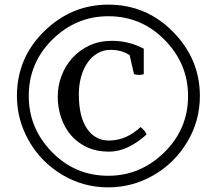

<svg xmlns="http://www.w3.org/2000/svg" viewBox="-20 -793 934 828"><path d="M586 -245Q606 -230 612 -213Q530 -139 450 -139Q396 -139 354.5 -158.5Q313 -178 285.5 -210.5Q258 -243 243.5 -286Q229 -329 229 -376Q229 -423 245.5 -466.5Q262 -510 292.5 -543.5Q323 -577 366 -597Q409 -617 463 -617Q536 -617 600 -583V-473Q589 -470 579 -470Q568 -470 558 -473L539 -555Q505 -578 456 -578Q426 -578 401 -563.5Q376 -549 358 -523.5Q340 -498 330 -463Q320 -428 320 -386Q320 -290 355 -238.5Q390 -187 450 -187Q524 -187 586 -245ZM842 -379Q842 -271 787 -180Q732 -89 641.5 -37Q551 15 447 15Q339 15 248 -39.5Q157 -94 105 -185Q53 -276 53 -379Q53 -543 170.5 -658Q288 -773 447 -773Q611 -773 726.5 -655.5Q842 -538 842 -379ZM791 -379Q791 -518 690.5 -620.5Q590 -723 447 -723Q308 -723 206 -622.5Q104 -522 104 -379Q104 -240 204 -137.5Q304 -35 447 -35Q585 -35 688 -135.5Q791 -236 791 -379Z"/></svg>

Font: Adamina
Style: Regular
Weight: 400
Designer: Cyreal (www.cyreal.org)
Foundry: Cyreal
Version: Version 1.011